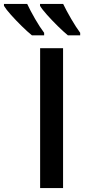

<svg xmlns="http://www.w3.org/2000/svg" viewBox="-111 -960 436 980"><path d="M93.8 0V-713.9H210.9V0ZM211.4 -939.9Q227.5 -906.2 252.4 -863.5Q277.3 -820.8 298.3 -792.5V-779.8H235.4Q212.9 -798.3 183.8 -826.9Q154.8 -855.5 129.4 -883.8Q104 -912.1 93.3 -930.2V-939.9ZM27.8 -939.9Q43.5 -906.2 68.1 -863.5Q92.8 -820.8 114.3 -792.5V-779.8H51.8Q28.8 -798.3 -0.2 -826.9Q-29.3 -855.5 -54.7 -883.8Q-80.1 -912.1 -90.8 -930.2V-939.9Z"/></svg>

Font: Open Sans SemiBold
Style: Regular
Weight: 600
Designer: Monotype Design Team
Foundry: Monotype Imaging Inc.
Version: Version 3.003; ttfautohint (v1.8.4)